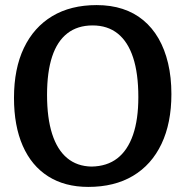

<svg xmlns="http://www.w3.org/2000/svg" viewBox="-20 -720 729 755"><path d="M360 -700Q416 -700 462 -685Q508 -670 543.5 -640.5Q579 -611 603.5 -568.5Q628 -526 641 -471Q654 -416 654 -350Q654 -236 615 -154Q576 -72 503 -28.5Q430 15 327 15Q235 15 169.5 -26.5Q104 -68 69.5 -146.5Q35 -225 35 -335Q35 -450 74 -531.5Q113 -613 185.5 -656.5Q258 -700 360 -700ZM344 -620Q285 -620 245 -589Q205 -558 185 -497.5Q165 -437 165 -347Q165 -256 185 -193.5Q205 -131 244 -98.5Q283 -66 340 -65Q401 -66 441.5 -97.5Q482 -129 503 -189.5Q524 -250 524 -338Q524 -431 503.5 -493.5Q483 -556 443 -588Q403 -620 344 -620Z"/></svg>

Font: Karma Variable Light
Style: Regular
Weight: 300
Designer: Joana Correia
Foundry: Indian Type Foundry
Version: Version 3.000